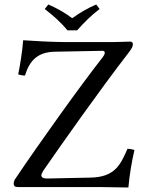

<svg xmlns="http://www.w3.org/2000/svg" viewBox="-20 -832 644 854"><path d="M551 2C556 -54 566 -113 578 -165C571 -167 560 -170 547 -170C516 -99 491 -44 382 -42L189 -38C172 -38 164 -43 164 -52C164 -57 167 -63 172 -72C245 -178 429 -439 547 -591C568 -618 571 -625 571 -636C571 -643 566 -647 558 -647C546 -647 515 -645 485 -645H264C217 -645 120 -650 83 -653C79 -599 69 -542 61 -501C71 -498 80 -496 91 -496C112 -565 150 -601 225 -602L436 -606C442 -606 446 -603 446 -597C446 -592 443 -586 438 -579C341 -456 151 -190 49 -38C43 -30 41 -22 41 -15C41 -5 46 0 60 0H424C451 0 551 2 551 2ZM280 -697H323C353 -731 385 -763 423 -792L408 -812C370 -796 338 -777 301 -751C268 -776 234 -795 195 -812L179 -792C215 -764 250 -734 280 -697Z"/></svg>

Font: Libertinus Serif
Style: Regular
Weight: 400
Designer: Philipp H. Poll, Khaled Hosny
Foundry: Caleb Maclennan
Version: Version 7.050;RELEASE